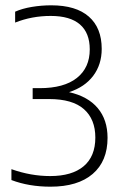

<svg xmlns="http://www.w3.org/2000/svg" viewBox="-20 -695 460 723"><path d="M385 -176Q385 -88 329 -40Q273 8 170 8Q89 8 23 -17V-58Q96 -32 169 -32Q251 -32 295 -69Q339 -106 339 -177Q339 -246 296 -284Q253 -322 165 -322H103V-363H129Q221 -363 269.5 -401.5Q318 -440 318 -509Q318 -571 281 -603Q244 -635 171 -635Q100 -635 37 -610V-651Q64 -663 100 -669Q136 -675 173 -675Q266 -675 314.5 -632.5Q363 -590 363 -511Q363 -452 331 -409.5Q299 -367 240 -348Q311 -332 348 -288Q385 -244 385 -176Z"/></svg>

Font: KaputaLibre
Style: Regular
Weight: 400
Designer: Multiple designers
Foundry: Textual
Version: Version 2.900